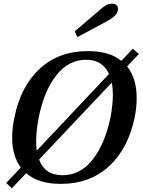

<svg xmlns="http://www.w3.org/2000/svg" viewBox="-20 -987 773 1041"><path d="M400 -786 385 -817 525 -936Q535 -946 551.5 -956.5Q568 -967 587 -967Q604 -967 612 -959Q620 -951 620 -939Q620 -933 619 -930Q613 -901 566 -875ZM669 -627Q721 -563 721 -456Q721 -402 710 -350Q675 -181 571 -85.5Q467 10 310 10Q188 10 122 -48L44 34L14 5L93 -79Q46 -141 46 -241Q46 -292 58 -350Q92 -519 195.5 -614.5Q299 -710 457 -710Q573 -710 638 -657L700 -723L733 -694ZM176 -222Q176 -194 179 -170L571 -586Q536 -663 447 -663Q351 -663 284.5 -577.5Q218 -492 190 -350Q176 -277 176 -222ZM592 -472Q592 -508 586 -539L192 -122Q223 -37 319 -37Q416 -37 482.5 -122Q549 -207 579 -350Q592 -422 592 -472Z"/></svg>

Font: Trirong SemiBold
Style: Italic
Weight: 600
Italic angle: -12°
Designer: Katatrad Team
Foundry: CadsonDemak
Version: Version 1.001